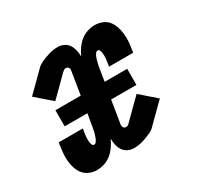

<svg xmlns="http://www.w3.org/2000/svg" viewBox="-124 -679 847 827"><g transform="rotate(-30 300.0 -265.0)"><path d="M136 8Q117 8 100 1Q83 -6 71.5 -19.5Q60 -33 54 -50.5Q48 -68 46 -86.5Q44 -105 45.5 -124Q47 -143 50 -162Q50 -165 50.5 -168Q51 -171 52 -173Q52 -174 52 -175.5Q52 -177 52 -178H172Q172 -177 172 -176Q172 -175 172 -173Q171 -171 170.5 -169Q170 -167 170 -165Q169 -159 168 -152Q167 -145 166.5 -138.5Q166 -132 166 -125Q166 -118 167 -112Q168 -106 170.5 -99.5Q173 -93 180 -93Q186 -93 190.5 -99Q195 -105 197.5 -111Q200 -117 202 -123.5Q204 -130 206 -136.5Q208 -143 209 -149Q210 -155 211 -162L222 -225H109V-305H235L253 -416Q254 -420 254 -424.5Q254 -429 252 -432.5Q250 -436 246 -438Q242 -440 238 -440Q233 -440 228.5 -437Q224 -434 220 -430L128 -339L51 -406L142 -496Q147 -502 153.5 -506Q160 -510 166 -513Q166 -513 166 -513Q166 -513 166 -513Q187 -523 209 -529.5Q231 -536 253 -536Q269 -536 283.5 -529Q298 -522 306 -509.5Q314 -497 317.5 -481.5Q321 -466 321 -450Q329 -468 340.5 -484.5Q352 -501 367.5 -513.5Q383 -526 401.5 -532Q420 -538 439 -538Q458 -538 475.5 -531Q493 -524 504 -510.5Q515 -497 521 -479.5Q527 -462 529 -443.5Q531 -425 530 -406Q529 -387 525 -368Q525 -365 524.5 -362Q524 -359 524 -357Q523 -356 523 -354.5Q523 -353 523 -352H403Q403 -353 403 -354Q403 -355 404 -357Q404 -359 404.5 -361Q405 -363 405 -365Q406 -371 407 -378Q408 -385 408.5 -391.5Q409 -398 409 -405Q409 -412 408 -418Q407 -424 404.5 -430.5Q402 -437 395 -437Q389 -437 384.5 -431Q380 -425 377.5 -419Q375 -413 373 -406.5Q371 -400 369.5 -393.5Q368 -387 366.5 -381Q365 -375 364 -368L354 -305H466V-225H340L322 -114Q321 -110 321.5 -105.5Q322 -101 323.5 -97.5Q325 -94 329 -92Q333 -90 338 -90Q343 -90 347.5 -93Q352 -96 355 -100L447 -191L524 -124L433 -34Q428 -28 421.5 -24Q415 -20 409 -17Q409 -17 409 -17Q409 -17 409 -17Q388 -7 366 -0.5Q344 6 322 6Q306 6 291.5 -1Q277 -8 269 -20.5Q261 -33 257.5 -48.5Q254 -64 254 -80Q246 -62 234.5 -45.5Q223 -29 207.5 -16.5Q192 -4 173.5 2Q155 8 136 8Z"/></g></svg>

Font: Iosevka Slab Extended
Style: Bold Italic
Weight: 700
Width: 7
Italic angle: -9°
Monospace: yes
Designer: Belleve Invis
Foundry: Belleve Invis
Version: Version 11.1.0; ttfautohint (v1.8.3)